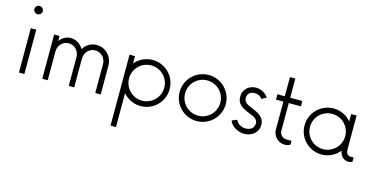

<svg xmlns="http://www.w3.org/2000/svg" viewBox="-81 -1013 3252 1661"><g transform="rotate(15 1545.5 -182.5)"><path d="M104.5 -528.8C125 -528.8 142.1 -545.4 142.1 -565.4C142.1 -586.9 125 -603 104.5 -603C84.5 -603 66.9 -586.9 66.9 -565.4C66.9 -545.4 84.5 -528.8 104.5 -528.8ZM80.1 0H128.9V-397H80.1Z M289.1 0H337.9V-257.3C337.9 -313.5 379.4 -356 432.1 -356C484.4 -356 526.4 -313.5 526.4 -257.3V0H575.2V-257.3C575.2 -313.5 617.2 -356 669.4 -356C721.7 -356 763.7 -313.5 763.7 -257.3V0H812.5V-257.3C812.5 -339.8 749 -404.8 669.9 -404.8C619.1 -404.8 575.2 -377.9 550.8 -335.9C526.4 -377.9 483.4 -404.8 437 -404.8C397 -404.8 360.8 -383.8 337.9 -351.6V-397H289.1Z M1170.9 -404.8C1107.9 -404.8 1051.3 -376.5 1013.2 -331.5V-397H964.4V238.3H1013.2V-65.4C1051.3 -20.5 1107.9 7.8 1170.9 7.8C1285.2 7.8 1377 -84.5 1377 -198.2C1377 -312.5 1285.2 -404.8 1170.9 -404.8ZM1170.9 -40.5C1083.5 -40.5 1013.2 -110.8 1013.2 -198.2C1013.2 -286.1 1083.5 -356 1170.9 -356C1257.8 -356 1328.6 -286.1 1328.6 -198.2C1328.6 -110.8 1257.8 -40.5 1170.9 -40.5Z M1672.9 7.8C1787.1 7.8 1879.4 -84.5 1879.4 -198.2C1879.4 -312.5 1787.1 -404.8 1672.9 -404.8C1558.6 -404.8 1466.3 -312.5 1466.3 -198.2C1466.3 -84.5 1558.6 7.8 1672.9 7.8ZM1672.9 -40.5C1585.4 -40.5 1515.1 -110.8 1515.1 -198.2C1515.1 -286.1 1585.4 -356 1672.9 -356C1759.8 -356 1830.6 -286.1 1830.6 -198.2C1830.6 -110.8 1759.8 -40.5 1672.9 -40.5Z M2099.6 7.8C2167.5 7.8 2223.1 -38.1 2223.1 -103C2223.1 -174.3 2165 -200.2 2112.8 -222.2C2064 -241.7 2032.2 -255.9 2032.2 -297.4C2032.2 -337.9 2063.5 -356 2098.1 -356C2126 -356 2150.9 -344.2 2163.6 -321.8L2206.1 -344.7C2190.4 -377 2144 -404.8 2096.2 -404.8C2041 -404.8 1982.9 -367.7 1982.9 -293.9C1982.9 -228 2030.3 -202.6 2094.2 -176.3C2142.1 -157.2 2174.3 -143.6 2174.3 -103.5C2174.3 -63.5 2140.1 -40 2099.6 -40C2059.1 -40 2019.5 -63 2011.2 -94.7L1964.8 -75.7C1980 -28.8 2038.1 7.8 2099.6 7.8Z M2512.2 -349.1V-397H2403.3V-568.8H2355V-397H2288.6V-349.1H2355V-97.2C2355 -39.1 2403.3 7.8 2460.9 7.8C2479.5 7.8 2500.5 2.4 2510.7 -4.9V-39.6H2466.3C2432.1 -39.6 2403.3 -65.4 2403.3 -103V-349.1Z M3040.5 -39.6C3016.1 -39.6 2998 -56.2 2998 -93.8V-397H2949.2V-331.1C2911.6 -376 2855 -404.8 2791.5 -404.8C2677.2 -404.8 2585 -312.5 2585 -198.2C2585 -84.5 2677.2 7.8 2791.5 7.8C2856.4 7.8 2913.6 -22.9 2951.2 -69.3C2959 -23.9 2988.8 7.8 3031.7 7.8C3043 7.8 3054.7 5.4 3066.9 0V-39.6ZM2791.5 -40.5C2704.1 -40.5 2633.8 -110.8 2633.8 -198.2C2633.8 -286.1 2704.1 -356 2791.5 -356C2878.4 -356 2949.2 -286.1 2949.2 -198.2C2949.2 -110.8 2878.4 -40.5 2791.5 -40.5Z"/></g></svg>

Font: Now Light
Style: Regular
Weight: 300
Designer: Alfredo Marco Pradil
Foundry: Alfredo Marco Pradil
Version: Version 1.200;hotconv 1.0.109;makeotfexe 2.5.65596